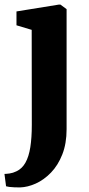

<svg xmlns="http://www.w3.org/2000/svg" viewBox="-38 -576 391 839"><path d="M49.5 243Q37 243 24.5 242.5Q12 242 2.5 240.8Q-7 239.5 -11.5 238L-18.5 184Q-10.5 184 4 182Q18.5 180 34 172.5Q58.5 161 73.2 134.8Q88 108.5 94.5 67.2Q101 26 101 -30.5L100.5 -445.5L34 -465.5V-526L219.5 -556H226L253 -536V-11.5Q253 51.5 234.2 99Q215.5 146.5 184.8 178.2Q154 210 118.5 226Q83 242 49.5 243Z"/></svg>

Font: Merriweather 48pt ExtraBold
Style: Regular
Weight: 800
Version: Version 2.100